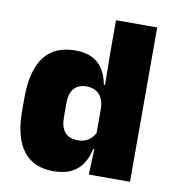

<svg xmlns="http://www.w3.org/2000/svg" viewBox="-77 -728 730 808"><g transform="rotate(10 288.0 -324.0)"><path d="M203.5 12Q118.5 12 74.8 -45.2Q31 -102.5 31 -217V-269.5Q31 -386 74.8 -445.2Q118.5 -504.5 208.5 -504.5Q252.5 -504.5 281.5 -489.5Q310.5 -474.5 327.2 -447.5Q344 -420.5 350.5 -383.5H396L356 -281Q355.5 -307 346.8 -325.2Q338 -343.5 321.8 -353.5Q305.5 -363.5 281.5 -363.5Q246 -363.5 227.5 -342.5Q209 -321.5 209 -279.5V-219Q209 -176.5 227.8 -155.2Q246.5 -134 284 -134Q302.5 -134 317.2 -140.5Q332 -147 342.5 -158.5Q353 -170 359 -185L402.5 -109H353.5Q346.5 -75 329.5 -47.5Q312.5 -20 282 -4Q251.5 12 203.5 12ZM354 0 359 -128.5 356 -153V-350V-372.5L354 -517V-659.5H530V0Z"/></g></svg>

Font: Anek Bangla Medium ExtraBold
Style: Regular
Weight: 800
Version: Version 1.003